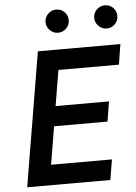

<svg xmlns="http://www.w3.org/2000/svg" viewBox="-60 -954 710 999"><g transform="rotate(-5 295.0 -454.0)"><path d="M41 0 158 -700H589L572 -594H256L225 -408H504L487 -304H208L175 -106H493L475 0ZM271 -787Q247 -787 229 -805Q211 -823 211 -847Q211 -873 229 -890.5Q247 -908 271 -908Q297 -908 314.5 -890.5Q332 -873 332 -847Q332 -823 314.5 -805Q297 -787 271 -787ZM526 -787Q501 -787 483 -805Q465 -823 465 -847Q465 -873 483 -890.5Q501 -908 526 -908Q551 -908 568.5 -890.5Q586 -873 586 -847Q586 -823 568.5 -805Q551 -787 526 -787Z"/></g></svg>

Font: Figtree Light SemiBold
Style: Italic
Weight: 600
Italic angle: -9.5°
Version: Version 2.001;gftools[0.9.30]